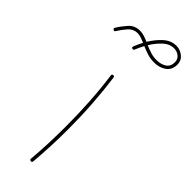

<svg xmlns="http://www.w3.org/2000/svg" viewBox="-316 -902 928 928"><g transform="rotate(45 148.5 -438.0)"><path d="M251.5 -884.3Q277.8 -884.3 298.6 -867.4Q319.3 -850.6 319.3 -822.8Q319.3 -787.1 293.7 -768.8Q268.1 -750.5 231.9 -750.5Q206.5 -750.5 184.3 -757.6Q162.1 -764.6 142.6 -773.4Q131.3 -752 121.6 -728.5Q118.7 -721.2 110.8 -723.6Q103 -726.6 106 -734.4Q115.7 -758.8 127.4 -780.3Q112.8 -786.6 100.1 -790.8Q87.4 -794.9 76.2 -794.9Q47.9 -794.9 29.1 -774.2Q10.3 -753.4 -6.3 -726.6Q-10.3 -719.7 -17.1 -723.6Q-24.9 -727.5 -20.5 -735.4Q-4.9 -761.2 17.6 -786.4Q40 -811.5 76.2 -811.5Q90.8 -811.5 105.7 -806.6Q120.6 -801.8 135.7 -795.4Q157.2 -831.5 186.3 -857.9Q215.3 -884.3 251.5 -884.3ZM251.5 -867.7Q221.7 -867.7 196.3 -844Q170.9 -820.3 151.4 -788.1Q169.9 -779.8 189.9 -773.4Q210 -767.1 231.9 -767.1Q261.2 -767.1 282 -780.3Q302.7 -793.5 302.7 -822.8Q302.7 -842.8 287.8 -855.2Q272.9 -867.7 251.5 -867.7ZM128.4 -558.6Q127.4 -566.9 135.7 -567.9Q144 -568.8 145 -560.5Q155.8 -481 161.4 -397.7Q167 -314.5 167 -228.5Q167 -171.9 164.6 -114.7Q162.1 -57.6 157.2 0Q156.2 8.8 147.9 7.8Q139.2 6.8 140.1 -1Q145 -58.6 147.2 -115.5Q149.4 -172.4 149.4 -228.5Q149.4 -314 144.3 -397Q139.2 -480 128.4 -558.6Z"/></g></svg>

Font: Mikhak-DS2-FD Thin
Style: Regular
Weight: 100
Designer: Amin Abedi
Version: Version 3.2